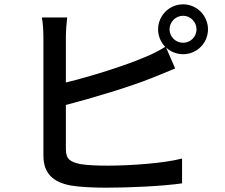

<svg xmlns="http://www.w3.org/2000/svg" viewBox="-20 -839 1040 889"><path d="M765 -703C765 -737 793 -766 828 -766C862 -766 890 -737 890 -703C890 -669 862 -641 828 -641C793 -641 765 -669 765 -703ZM291 -758H174C179 -731 181 -690 181 -666C181 -609 181 -223 181 -119C181 -35 227 5 308 20C350 27 410 30 472 30C582 30 732 23 823 10V-105C740 -83 583 -72 478 -72C430 -72 383 -74 353 -79C306 -89 285 -101 285 -149V-353C411 -386 579 -436 686 -479C718 -491 758 -509 791 -522L749 -619C769 -600 797 -588 828 -588C891 -588 943 -639 943 -703C943 -767 891 -819 828 -819C764 -819 712 -767 712 -703C712 -671 725 -643 745 -622C713 -602 682 -587 650 -574C553 -533 403 -486 285 -457V-666C285 -695 288 -731 291 -758Z"/></svg>

Font: Noto Sans CJK HK Medium
Style: Regular
Weight: 500
Designer: Ryoko NISHIZUKA 西塚涼子 (kana, bopomofo & ideographs); Paul D. Hunt (Latin, Greek & Cyrillic); Sandoll Communications 산돌커뮤니
Foundry: Adobe
Version: Version 2.004;hotconv 1.0.118;makeotfexe 2.5.65603